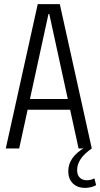

<svg xmlns="http://www.w3.org/2000/svg" viewBox="-20 -720 486 931"><path d="M163 -700H270L425 0H361L219 -652H215L73 0H8ZM101 -240H333V-188H101ZM393 191Q355 191 333 169Q311 147 311 110Q311 75 332 46Q353 17 391 -4L425 0Q390 24 372 50Q354 76 354 105Q354 128 366.5 141Q379 154 401 154Q420 154 438 145L446 178Q435 184 421 187.5Q407 191 393 191Z"/></svg>

Font: Pathway Extreme Condensed ExtraLight
Style: Regular
Weight: 250
Width: 3
Version: Version 1.001;gftools[0.9.26]